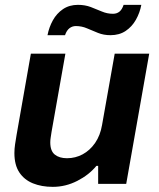

<svg xmlns="http://www.w3.org/2000/svg" viewBox="-20 -743 641 776"><path d="M193.2 12.2Q148.3 12.2 113.1 -2Q77.9 -16.3 58.1 -46.2Q38.2 -76.2 38.2 -124.3Q38.2 -141.4 40.9 -159.6Q43.6 -177.8 47.1 -198.3L104.8 -526.2H244.3L188.3 -209.8Q186.5 -197.7 184.9 -187.4Q183.2 -177 183.2 -167.3Q183.2 -132.9 201.5 -118.2Q219.8 -103.5 250.9 -103.5Q284.7 -103.5 314.1 -119.3Q343.5 -135.1 364.5 -165.4Q385.4 -195.8 392.5 -238.1L443.6 -526.2H583.1L490.1 0.2H376.7V-72.7H369.7Q339.7 -36.1 292.5 -12Q245.4 12.2 193.2 12.2ZM172 -600.8Q178.2 -632.9 193.6 -660.8Q209 -688.7 234.6 -706.1Q260.2 -723.4 295.1 -723.4Q323.5 -723.4 346.8 -714.6Q370 -705.8 391.4 -696.6Q412.8 -687.3 436.7 -687.3Q451.8 -687.3 462.5 -695.7Q473.2 -704.1 479.6 -723.4H551.2Q545.2 -691.3 529.3 -663.2Q513.4 -635 487.8 -617.9Q462.3 -600.8 426.5 -600.8Q398.9 -600.8 376.1 -610Q353.2 -619.2 331.8 -628.4Q310.4 -637.7 286.5 -637.7Q272.2 -637.7 260.7 -628.9Q249.3 -620.1 242.8 -600.8Z"/></svg>

Font: Archivo Variable SemiBold
Style: Italic
Weight: 600
Italic angle: -10°
Designer: Hector Gatti
Foundry: Omnibus-Type
Version: Version 2.001